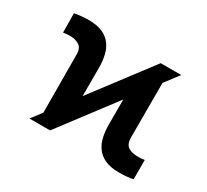

<svg xmlns="http://www.w3.org/2000/svg" viewBox="-117 -734 997 923"><g transform="rotate(30 382.0 -272.0)"><path d="M126.4 0 539.8 -545.9H653.7L240.8 0ZM170.5 -12.7 168.8 -379.5Q168.9 -416 147.3 -428.9Q125.7 -441.8 96.7 -441.8Q87.7 -441.8 78 -440.8Q68.3 -439.8 59.6 -438.5L58.4 -545.1Q72.5 -548.2 95.3 -550.5Q118.1 -552.7 136.7 -552.7Q183.7 -552.7 214.2 -539Q244.7 -525.3 262.2 -501.4Q279.6 -477.4 286.7 -446Q293.8 -414.6 293.8 -379.5V-121.5ZM628.3 9.8Q579.3 9.8 548.5 -5.1Q517.7 -20 500.8 -45Q484 -69.9 477.6 -100.8Q471.3 -131.7 471.3 -163.7V-423.4L594.7 -532.6V-163.1Q595.2 -127.9 615.5 -114.7Q635.8 -101.6 668.4 -101.8Q675.9 -101.6 686 -102.2Q696.2 -102.8 706.1 -104.5V2.1Q691.8 6.2 668.6 8Q645.4 9.8 628.3 9.8Z"/></g></svg>

Font: GitLab Sans
Style: Regular
Weight: 400
Designer: Rasmus Andersson
Foundry: Modifications by GitLab B.V., manufactured by rsms
Version: Version 4.000;git-c8fb6b7